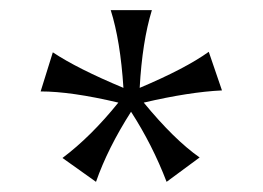

<svg xmlns="http://www.w3.org/2000/svg" viewBox="-20 -720 517 378"><path d="M84 -617Q132 -585 223 -547Q217 -640 198 -700H279Q260 -638 255 -547Q345 -585 391 -618L417 -542Q353 -539 263 -518Q323 -445 373 -410L308 -362Q280 -435 238 -500Q192 -428 169 -362L103 -409Q159 -451 213 -518Q120 -540 60 -540Z"/></svg>

Font: Coconat
Style: Regular
Weight: 400
Designer: Sara Lavazza
Foundry: Collletttivo
Version: Version 1.000;Glyphs 3.2 (3217)